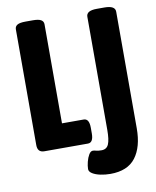

<svg xmlns="http://www.w3.org/2000/svg" viewBox="-95 -775 835 1029"><g transform="rotate(-10 322.5 -261.0)"><path d="M422 181Q394 181 368 175.5Q342 170 325 159.5Q308 149 308 135Q308 118 313.5 96Q319 74 328.5 58Q338 42 350 42Q358 42 368 45Q378 48 397 48Q425 48 435.5 23.5Q446 -1 446 -54V-670Q446 -703 503 -703H545Q603 -703 603 -670V-35Q603 66 559.5 123.5Q516 181 422 181ZM94 0Q57 0 57 -40V-670Q57 -686 70.5 -694Q84 -702 115 -702H155Q186 -702 199.5 -694Q213 -686 213 -670V-131H331Q361 -131 361 -81V-50Q361 0 331 0Z"/></g></svg>

Font: Asap Condensed VF Beta
Style: Regular
Weight: 400
Designer: Pablo Cosgaya
Foundry: Omnibus-Type
Version: Version 1.008